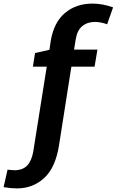

<svg xmlns="http://www.w3.org/2000/svg" viewBox="-144 -806 649 1068"><path d="M277 -586 268 -530H398L382 -435H253L184 4Q164 128 101 185Q38 242 -50 242Q-82 242 -124 235L-102 138Q-72 141 -65 141Q-18 141 7 115Q32 89 41 37L116 -435H39L51 -511L131 -529L138 -577Q155 -681 217 -733.5Q279 -786 371 -786Q426 -786 485 -765L452 -671Q416 -684 384 -684Q342 -684 313.5 -660.5Q285 -637 277 -586Z"/></svg>

Font: Bitter Pro
Style: Bold Italic
Weight: 700
Italic angle: -9°
Designer: Sol Matas, and Bitter project Authors
Foundry: Sol Matas
Version: Version 1.010